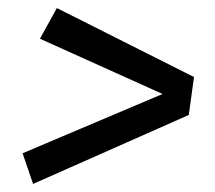

<svg xmlns="http://www.w3.org/2000/svg" viewBox="-20 -571 534 476"><path d="M461 -380 448 -286 62 -115 36 -191 383 -338 79 -475 121 -551Z"/></svg>

Font: FiraGO
Style: Italic
Weight: 400
Italic angle: -8°
Designer: bBox Type GmbH
Foundry: bBox Type GmbH
Version: Version 1.001